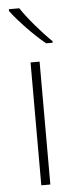

<svg xmlns="http://www.w3.org/2000/svg" viewBox="-55 -796 326 825"><g transform="rotate(-5 108.5 -383.0)"><path d="M61 -766H16V-758C48 -715 111 -648 163 -606H191V-613C149 -653 89 -723 61 -766ZM128 0V-530H89V0Z"/></g></svg>

Font: Noto Sans Sinhala UI ExtraLight
Style: Regular
Weight: 200
Designer: Jelle Bosma - Monotype Design Team
Foundry: Monotype Imaging Inc.
Version: Version 2.006